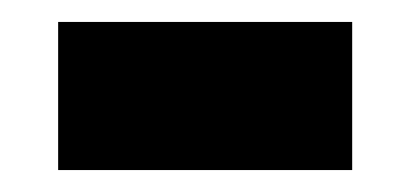

<svg xmlns="http://www.w3.org/2000/svg" viewBox="-20 -439 374 175"><path d="M33 -284V-419H301V-284Z"/></svg>

Font: Noto Sans Telugu UI ExtraBold
Style: Regular
Weight: 800
Designer: Jelle Bosma - Monotype Design Team
Foundry: Monotype Imaging Inc.
Version: Version 2.005; ttfautohint (v1.8.4.7-5d5b)